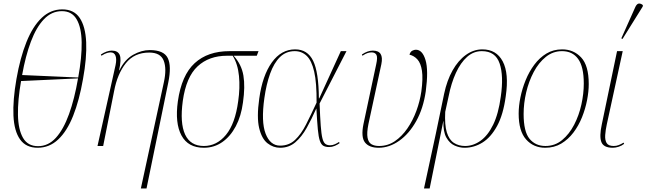

<svg xmlns="http://www.w3.org/2000/svg" viewBox="-20 -825 3653 1085"><path d="M193 10Q127 10 93.5 -37Q60 -84 56 -171.5Q52 -259 73 -379Q94 -499 129.5 -587.5Q165 -676 215.5 -724Q266 -772 332 -772Q398 -772 430.5 -723.5Q463 -675 467 -586.5Q471 -498 449 -378Q428 -258 393.5 -171Q359 -84 309 -37Q259 10 193 10ZM422 -387Q443 -502 441.5 -586Q440 -670 413 -716Q386 -762 330 -762Q272 -762 228.5 -716.5Q185 -671 154.5 -589.5Q124 -508 105 -401ZM195 1Q253 1 296 -46.5Q339 -94 370 -180Q401 -266 421 -382L99 -367Q80 -259 81.5 -176Q83 -93 110 -46Q137 1 195 1Z M776 240 906 -360Q923 -437 905 -482.5Q887 -528 823 -528Q739 -528 691 -467.5Q643 -407 625 -311L563 0H531L633 -457Q640 -490 633 -509.5Q626 -529 605 -529Q598 -529 586 -526Q574 -523 553 -510L550 -517Q583 -539 612 -539Q646 -539 656.5 -514.5Q667 -490 653 -428H655Q685 -489 732.5 -515.5Q780 -542 826 -542Q906 -542 928 -497Q950 -452 931 -359L808 240Z M1132 10Q1043 10 1005.5 -59.5Q968 -129 985 -252Q1006 -400 1080 -468Q1154 -536 1277 -536H1441L1431 -510H1300Q1345 -461 1355.5 -398Q1366 -335 1353 -246Q1343 -169 1312.5 -111.5Q1282 -54 1236 -22Q1190 10 1132 10ZM1132 0Q1205 0 1257 -63Q1309 -126 1326 -253Q1337 -328 1330.5 -395.5Q1324 -463 1295 -510H1263Q1161 -510 1096.5 -450Q1032 -390 1013 -255Q996 -130 1026 -65Q1056 0 1132 0Z M1563 10Q1524 10 1491.5 -15.5Q1459 -41 1444.5 -101.5Q1430 -162 1445 -268Q1463 -398 1516 -472Q1569 -546 1648 -546Q1718 -546 1749.5 -481.5Q1781 -417 1782 -269H1784L1906 -536H1938L1786 -240Q1789 -162 1792.5 -114.5Q1796 -67 1802 -43.5Q1808 -20 1818.5 -12Q1829 -4 1846 -4Q1859 -4 1872.5 -10Q1886 -16 1896 -23L1899 -16Q1887 -7 1871.5 -0.5Q1856 6 1840 6Q1820 6 1807.5 -1Q1795 -8 1787.5 -29.5Q1780 -51 1776 -94.5Q1772 -138 1768 -211H1767Q1741 -152 1713 -102Q1685 -52 1649 -21Q1613 10 1563 10ZM1563 -2Q1613 -2 1647.5 -34.5Q1682 -67 1710 -122.5Q1738 -178 1769 -245Q1770 -357 1755.5 -420Q1741 -483 1713 -509.5Q1685 -536 1646 -536Q1596 -536 1562 -502.5Q1528 -469 1506.5 -409Q1485 -349 1474 -271Q1455 -137 1481 -69.5Q1507 -2 1563 -2Z M2120 10Q2066 10 2042.5 -20Q2019 -50 2034 -124L2106 -462Q2115 -502 2107 -515.5Q2099 -529 2080 -529Q2070 -529 2058 -525.5Q2046 -522 2028 -510L2025 -517Q2057 -539 2087 -539Q2151 -539 2135 -462L2062 -124Q2052 -74 2057 -47Q2062 -20 2079 -10Q2096 0 2122 0Q2171 0 2211 -27Q2251 -54 2282 -99Q2313 -144 2333 -198.5Q2353 -253 2361 -308Q2371 -382 2364.5 -425Q2358 -468 2339 -489Q2320 -510 2294 -516Q2299 -533 2310 -538.5Q2321 -544 2330 -544Q2367 -544 2384.5 -486Q2402 -428 2386 -309Q2372 -212 2332 -140.5Q2292 -69 2236 -29.5Q2180 10 2120 10Z M2376 240 2443 -70 2490 -296Q2506 -371 2537.5 -427Q2569 -483 2612.5 -514.5Q2656 -546 2706 -546Q2785 -546 2821 -478Q2857 -410 2838 -281Q2824 -177 2789 -113Q2754 -49 2706.5 -19.5Q2659 10 2605 10Q2577 10 2549 -2.5Q2521 -15 2502.5 -47.5Q2484 -80 2486 -140H2485L2408 240ZM2608 0Q2654 0 2695.5 -29.5Q2737 -59 2767 -120.5Q2797 -182 2810 -279Q2827 -396 2803.5 -466Q2780 -536 2703 -536Q2656 -536 2619.5 -503.5Q2583 -471 2556.5 -413.5Q2530 -356 2515 -280L2496 -193Q2492 -119 2505 -77Q2518 -35 2545 -17.5Q2572 0 2608 0Z M3061 10Q2995 10 2953 -37Q2911 -84 2911 -183Q2911 -226 2921 -275Q2931 -324 2950.5 -372Q2970 -420 2999.5 -459.5Q3029 -499 3068 -522.5Q3107 -546 3157 -546Q3221 -546 3264 -500.5Q3307 -455 3307 -350Q3307 -308 3297.5 -259Q3288 -210 3269 -162.5Q3250 -115 3220.5 -76Q3191 -37 3151.5 -13.5Q3112 10 3061 10ZM3062 0Q3116 0 3156.5 -33.5Q3197 -67 3224.5 -120Q3252 -173 3265.5 -234.5Q3279 -296 3279 -353Q3279 -448 3247 -492Q3215 -536 3156 -536Q3105 -536 3064.5 -503.5Q3024 -471 2996 -418Q2968 -365 2953.5 -303Q2939 -241 2939 -181Q2939 -81 2972.5 -40.5Q3006 0 3062 0Z M3443 10Q3391 10 3378.5 -22Q3366 -54 3381 -123L3467 -536H3499L3409 -122Q3402 -90 3400 -62Q3398 -34 3408 -17Q3418 0 3448 0Q3463 0 3476 -5Q3489 -10 3504 -19L3507 -12Q3493 -1 3475.5 4.5Q3458 10 3443 10ZM3498 -605 3491 -608 3571 -787Q3580 -805 3591.5 -805Q3603 -805 3613 -796L3612 -788Z"/></svg>

Font: Noto Serif Display SemiCondensed Thin
Style: Italic
Weight: 100
Width: 4
Italic angle: -12°
Designer: Monotype Design Team
Foundry: Monotype Imaging Inc.
Version: Version 2.009